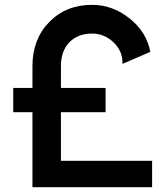

<svg xmlns="http://www.w3.org/2000/svg" viewBox="-20 -780 697 800"><path d="M233.9 -109.9H613.8V0H115.2V-312.5H35.2V-413.6H115.2V-504.9Q115.2 -616.7 185.1 -688.2Q254.9 -759.8 363.8 -759.8Q448.7 -759.8 519.5 -703.6Q590.3 -647.5 606.4 -564L490.2 -513.7Q492.2 -565.9 453.6 -603Q415 -640.1 363.8 -640.1Q304.2 -640.1 269 -603.8Q233.9 -567.4 233.9 -504.9V-413.6H419.9V-312.5H233.9Z"/></svg>

Font: Now Alt
Style: Bold
Weight: 700
Designer: Alfredo Marco Pradil
Foundry: Alfredo Marco Pradil
Version: Version 1.002;PS 001.002;hotconv 1.0.88;makeotf.lib2.5.64775